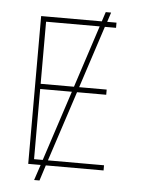

<svg xmlns="http://www.w3.org/2000/svg" viewBox="-57 -805 677 924"><g transform="rotate(5 281.5 -342.5)"><path d="M108 0H168L143 75H169L193 0H472V-25H201L312 -364H453V-389H320L418 -689H472V-714H427L442 -760H416L401 -714H108ZM134 -389V-689H393L295 -389ZM134 -25V-364H287L176 -25Z"/></g></svg>

Font: Noto Sans Mono SemiCondensed Thin
Style: Regular
Weight: 100
Width: 4
Designer: Monotype Design Team
Foundry: Monotype Imaging Inc.
Version: Version 2.014